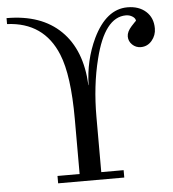

<svg xmlns="http://www.w3.org/2000/svg" viewBox="-51 -756 724 804"><g transform="rotate(-5 310.5 -354.5)"><path d="M621 -611Q621 -582 602.5 -560Q584 -538 556 -538Q535 -538 520 -552.5Q505 -567 505 -587Q505 -607 525 -629Q545 -651 545 -649Q545 -660 532.5 -668Q520 -676 505 -676Q415 -676 373 -505Q345 -394 345 -263V-31H439V0H161V-31H254V-262Q254 -446 217 -536Q160 -676 6 -683V-708Q152 -708 234 -627.5Q316 -547 323 -399L324 -398Q326 -502 369 -593Q425 -709 514 -709Q562 -709 591.5 -682.5Q621 -656 621 -611Z"/></g></svg>

Font: GFS Didot
Style: Regular
Weight: 400
Designer: Takis Katsoulidis and George D. Matthiopoulos
Foundry: Takis Katsoulidis and George D. Matthiopoulos
Version: Version 1.0